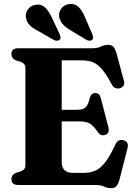

<svg xmlns="http://www.w3.org/2000/svg" viewBox="-20 -947 692 983"><path d="M38.5 -670.5Q38.5 -700 73.5 -700H451.5Q480.5 -700 497.5 -708.8Q514.5 -717.5 533 -717.5Q551.5 -717.5 560.8 -707Q570 -696.5 577 -672.5L614.5 -532.5Q618.5 -518 612.2 -508.2Q606 -498.5 593.5 -495Q580.5 -492 569.5 -496.8Q558.5 -501.5 551 -517Q523.5 -568.5 500.5 -594.5Q477.5 -620.5 453.5 -629.2Q429.5 -638 399 -638H296V-385H375Q406 -385 419 -398Q432 -411 439.5 -445.5Q446 -470 467.5 -470.5Q489.5 -471 496 -445.5L535 -295.5Q542.5 -264.5 518.5 -256.5Q496 -249 481 -270.5Q458.5 -303.5 440 -314.5Q421.5 -325.5 385.5 -325.5H296V-119Q296 -62 352.5 -62H409.5Q442.5 -62 468.2 -73.2Q494 -84.5 518.2 -115.8Q542.5 -147 571 -207.5Q582.5 -235 610.5 -229.5Q642 -222.5 632.5 -187L592 -28.5Q585.5 -5 576 5.8Q566.5 16.5 547.5 16.5Q530 16.5 512.8 8.2Q495.5 0 466 0H73.5Q38.5 0 38.5 -29.5Q38.5 -52 61 -62L85 -69Q97 -73.5 103.5 -80.8Q110 -88 110 -101.5V-598.5Q110 -612 103.5 -619.2Q97 -626.5 85 -631L61 -638Q38.5 -648 38.5 -670.5ZM415.5 -858 452.5 -772Q456 -763.5 456.8 -756Q457.5 -748.5 451.5 -743Q446 -738 437.5 -738.5Q429 -739 421.5 -743.5L343 -791Q315.5 -807 300.5 -824Q285.5 -841 282.5 -865Q281 -887.5 296 -905.8Q311 -924 336.5 -926.5Q365 -929 383.5 -910Q402 -891 415.5 -858ZM245 -858 285 -773Q288.5 -764.5 289.8 -757.2Q291 -750 285.5 -744Q280.5 -738.5 272 -738.5Q263.5 -738.5 255.5 -742.5L176 -788Q147.5 -802.5 131.8 -818.5Q116 -834.5 112.5 -858.5Q109.5 -881.5 123.8 -900.2Q138 -919 163 -922.5Q191.5 -927 210.8 -908.8Q230 -890.5 245 -858Z"/></svg>

Font: Fraunces 72pt Soft
Style: Bold
Weight: 700
Version: Version 1.000;[b76b70a41]